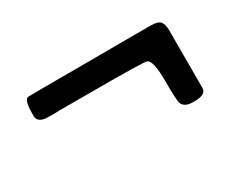

<svg xmlns="http://www.w3.org/2000/svg" viewBox="-53 -540 667 554"><g transform="rotate(-30 281.0 -263.0)"><path d="M509.3 -349.6V-158.7Q509.3 -136.2 471.7 -136.2H464.4Q437.5 -136.2 430.2 -153.8Q426.3 -163.1 426.3 -230Q426.3 -296.9 409.7 -304.2Q400.9 -308.1 231 -308.1H116.2L108.9 -307.6H95.2Q78.6 -307.6 74.2 -308.1Q46.9 -311 46.9 -331.5V-338.9Q46.9 -383.8 60.1 -387.2Q64 -388.2 270.5 -388.2L393.6 -388.7H470.2Q493.7 -388.7 501.5 -379.6Q509.3 -370.6 509.3 -349.6Z"/></g></svg>

Font: Averia Serif Libre
Style: Bold
Weight: 700
Version: Version 1.002